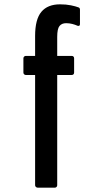

<svg xmlns="http://www.w3.org/2000/svg" viewBox="-20 -681 476 886"><path d="M154 185Q149 185 145.5 181.5Q142 178 142 174V-335H99Q95 -335 91.5 -338Q88 -341 88 -346V-412Q88 -417 91.5 -420Q95 -423 99 -423H142V-515Q142 -592 171 -626.5Q200 -661 257 -661Q285 -661 307 -656.5Q329 -652 342 -647Q349 -645 349 -636V-570Q349 -559 338 -562Q327 -567 313.5 -570.5Q300 -574 285 -574Q265 -574 254.5 -561Q244 -548 244 -511V-423H311Q316 -423 319 -420Q322 -417 322 -412V-346Q322 -341 319 -338Q316 -335 311 -335H244V174Q244 178 241 181.5Q238 185 233 185Z"/></svg>

Font: Sofia Sans Extra Condensed
Style: Bold
Weight: 700
Designer: Botio Nikoltchev, Ani Petrova
Foundry: lettersoup
Version: Version 4.101